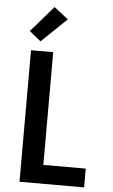

<svg xmlns="http://www.w3.org/2000/svg" viewBox="-64 -1028 627 1069"><g transform="rotate(5 250.0 -493.0)"><path d="M87 0V-735H211V-105H448V0ZM135 -789 71 -841 197 -986 276 -924Z"/></g></svg>

Font: Iosevka Extrabold
Style: Regular
Weight: 800
Monospace: yes
Designer: Belleve Invis
Foundry: Belleve Invis
Version: Version 32.5.0; ttfautohint (v1.8.4)